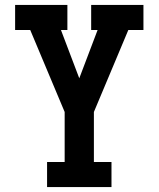

<svg xmlns="http://www.w3.org/2000/svg" viewBox="-20 -755 640 775"><path d="M170 0V-101H241V-303L102 -634H41V-735H252V-634H226L300 -439L374 -634H348V-735H559V-634H498L359 -303V-101H430V0Z"/></svg>

Font: Iosevka HT Extended
Style: Bold
Weight: 700
Width: 7
Monospace: yes
Designer: Belleve Invis
Foundry: Belleve Invis
Version: Version 32.3.0; ttfautohint (v1.8.4)